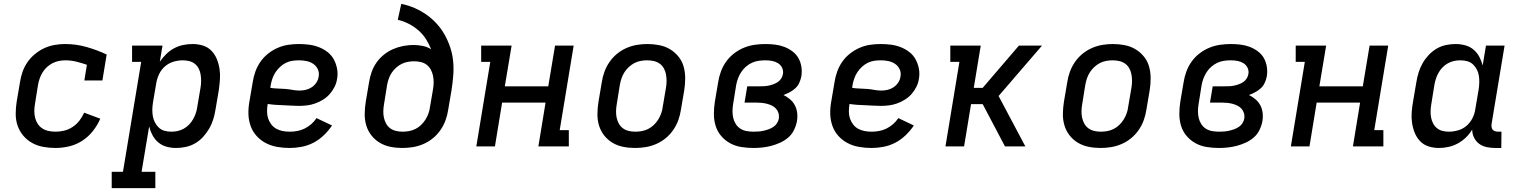

<svg xmlns="http://www.w3.org/2000/svg" viewBox="-20 -755 7840 990"><path d="M267 8Q235 8 204 2.5Q173 -3 146.5 -17.5Q120 -32 100.5 -55Q81 -78 71 -106.5Q61 -135 61 -167Q61 -199 66 -231L83 -331Q87 -358 96 -384Q105 -410 121 -433.5Q137 -457 160 -476Q183 -495 208 -506.5Q233 -518 260.5 -523Q288 -528 315 -528Q373 -528 427 -512.5Q481 -497 530 -474L508 -340H415L428 -421Q402 -430 374 -437Q346 -444 316 -444Q300 -444 283 -440.5Q266 -437 250.5 -429Q235 -421 221.5 -408.5Q208 -396 199 -381Q190 -366 184.5 -350Q179 -334 176 -317L160 -217Q157 -199 157 -181Q157 -163 161.5 -146Q166 -129 175.5 -115Q185 -101 199.5 -92Q214 -83 231.5 -79.5Q249 -76 267 -76Q289 -76 311.5 -81.5Q334 -87 354.5 -100.5Q375 -114 389.5 -133Q404 -152 414 -174L497 -143Q483 -110 459.5 -80Q436 -50 404.5 -29.5Q373 -9 337 -0.5Q301 8 267 8Z M556 215V131H614L708 -436H661V-520H818L804 -437Q819 -458 837 -476Q855 -494 877.5 -506Q900 -518 924.5 -523Q949 -528 973 -528Q1001 -528 1026.5 -520Q1052 -512 1070 -493.5Q1088 -475 1098 -450.5Q1108 -426 1112 -399.5Q1116 -373 1114 -345Q1112 -317 1108 -289L1091 -189Q1087 -164 1079.5 -139.5Q1072 -115 1059 -92.5Q1046 -70 1028 -50Q1010 -30 987 -16.5Q964 -3 938.5 2.5Q913 8 888 8Q863 8 839 1.5Q815 -5 796.5 -20.5Q778 -36 766.5 -57.5Q755 -79 749 -103L710 131H781V215ZM864 -76Q880 -76 896 -79.5Q912 -83 927.5 -91.5Q943 -100 955 -112.5Q967 -125 975.5 -140Q984 -155 989.5 -171Q995 -187 997 -203L1014 -303Q1017 -320 1017 -337Q1017 -354 1014.5 -370.5Q1012 -387 1004.5 -401.5Q997 -416 984.5 -426Q972 -436 955.5 -440Q939 -444 922 -444Q899 -444 875 -437Q851 -430 831.5 -413.5Q812 -397 801 -374Q790 -351 786 -328L769 -228Q766 -210 765.5 -191.5Q765 -173 768 -156Q771 -139 779 -123.5Q787 -108 799.5 -96.5Q812 -85 828.5 -80.5Q845 -76 864 -76Z M1474 8Q1441 8 1409.5 2.5Q1378 -3 1351 -17Q1324 -31 1303.5 -53.5Q1283 -76 1272.5 -105Q1262 -134 1261 -166Q1260 -198 1266 -231L1283 -331Q1287 -358 1296.5 -385Q1306 -412 1322.5 -436Q1339 -460 1362.5 -478.5Q1386 -497 1412.5 -508.5Q1439 -520 1466.5 -524Q1494 -528 1521 -528Q1548 -528 1574.5 -524.5Q1601 -521 1625 -511.5Q1649 -502 1669 -486.5Q1689 -471 1701 -449Q1713 -427 1718 -401Q1723 -375 1718 -348Q1715 -327 1705 -307Q1695 -287 1680 -270Q1665 -253 1645.5 -241Q1626 -229 1605 -221.5Q1584 -214 1562.5 -211.5Q1541 -209 1520 -209Q1500 -209 1480 -210.5Q1460 -212 1440 -212.5Q1420 -213 1399.5 -214.5Q1379 -216 1360 -219V-217Q1357 -199 1357 -180Q1357 -161 1362.5 -144.5Q1368 -128 1378.5 -114Q1389 -100 1404 -91.5Q1419 -83 1437 -79.5Q1455 -76 1474 -76Q1493 -76 1512.5 -79.5Q1532 -83 1550.5 -92Q1569 -101 1585 -115Q1601 -129 1612 -146L1692 -108Q1674 -81 1649.5 -57.5Q1625 -34 1596 -19Q1567 -4 1535.5 2Q1504 8 1474 8ZM1525 -288Q1541 -288 1557.5 -292Q1574 -296 1588 -305.5Q1602 -315 1611.5 -329.5Q1621 -344 1623 -360Q1627 -380 1619 -397.5Q1611 -415 1595.5 -425.5Q1580 -436 1561 -440Q1542 -444 1522 -444Q1505 -444 1487.5 -441.5Q1470 -439 1454 -431Q1438 -423 1424.5 -410.5Q1411 -398 1401 -383Q1391 -368 1385 -351Q1379 -334 1376 -317L1374 -302Q1392 -299 1411.5 -298.5Q1431 -298 1450.5 -296.5Q1470 -295 1488 -291.5Q1506 -288 1525 -288Z M2055 8Q2023 8 1993 2Q1963 -4 1938 -19Q1913 -34 1895 -57Q1877 -80 1868.5 -108.5Q1860 -137 1860.5 -168.5Q1861 -200 1866 -231L1883 -331Q1887 -357 1896 -383Q1905 -409 1921 -432Q1937 -455 1959.5 -473Q1982 -491 2007.5 -502Q2033 -513 2059.5 -518Q2086 -523 2112 -523Q2137 -523 2160.5 -518Q2184 -513 2203 -501Q2192 -529 2176 -554Q2160 -579 2137.5 -598.5Q2115 -618 2088 -632Q2061 -646 2031 -653L2049 -735Q2085 -728 2118 -713.5Q2151 -699 2180 -678.5Q2209 -658 2232.5 -632Q2256 -606 2273 -575.5Q2290 -545 2301.5 -510.5Q2313 -476 2316.5 -439.5Q2320 -403 2317 -365Q2314 -327 2308 -289L2291 -189Q2287 -162 2277.5 -135.5Q2268 -109 2251.5 -85Q2235 -61 2212.5 -42.5Q2190 -24 2163.5 -12.5Q2137 -1 2109.5 3.5Q2082 8 2055 8ZM2056 -76Q2072 -76 2089 -79Q2106 -82 2122 -90Q2138 -98 2151 -110.5Q2164 -123 2173.5 -138Q2183 -153 2189 -169.5Q2195 -186 2197 -203L2213 -296Q2216 -314 2216 -331.5Q2216 -349 2212.5 -365.5Q2209 -382 2201 -396.5Q2193 -411 2180 -421Q2167 -431 2150 -435Q2133 -439 2115 -439Q2099 -439 2082.5 -436Q2066 -433 2051 -425.5Q2036 -418 2022.5 -406Q2009 -394 1999.5 -379.5Q1990 -365 1984.5 -349Q1979 -333 1976 -317L1960 -217Q1957 -200 1956.5 -182.5Q1956 -165 1959.5 -148.5Q1963 -132 1971 -117.5Q1979 -103 1992 -93.5Q2005 -84 2021.5 -80Q2038 -76 2056 -76Z M2436 0 2508 -436H2461V-520H2618L2583 -310H2807L2842 -520H2938L2866 -84H2913V0H2756L2793 -226H2569L2532 0Z M3255 8Q3223 8 3193 2Q3163 -4 3138 -19Q3113 -34 3095 -57Q3077 -80 3068.5 -108.5Q3060 -137 3060.5 -168.5Q3061 -200 3066 -231L3083 -331Q3087 -358 3096.5 -384.5Q3106 -411 3122.5 -435Q3139 -459 3161.5 -477.5Q3184 -496 3210.5 -507.5Q3237 -519 3264 -523.5Q3291 -528 3318 -528Q3350 -528 3380 -522Q3410 -516 3435 -501Q3460 -486 3478.5 -463Q3497 -440 3505 -411.5Q3513 -383 3513 -351.5Q3513 -320 3508 -289L3491 -189Q3487 -162 3477.5 -135.5Q3468 -109 3451.5 -85Q3435 -61 3412.5 -42.5Q3390 -24 3363.5 -12.5Q3337 -1 3309.5 3.5Q3282 8 3255 8ZM3256 -76Q3272 -76 3289 -79Q3306 -82 3322 -90Q3338 -98 3351 -110.5Q3364 -123 3373.5 -138Q3383 -153 3389 -169.5Q3395 -186 3397 -203L3414 -303Q3417 -320 3417 -337.5Q3417 -355 3414 -371.5Q3411 -388 3403 -402.5Q3395 -417 3382 -426.5Q3369 -436 3352 -440Q3335 -444 3317 -444Q3301 -444 3284 -441Q3267 -438 3251.5 -430Q3236 -422 3222.5 -409.5Q3209 -397 3199.5 -382Q3190 -367 3184.5 -350.5Q3179 -334 3176 -317L3160 -217Q3157 -200 3156.5 -182.5Q3156 -165 3159.5 -148.5Q3163 -132 3171 -117.5Q3179 -103 3192 -93.5Q3205 -84 3221.5 -80Q3238 -76 3256 -76Z M3865 8Q3833 8 3802 3Q3771 -2 3744.5 -16.5Q3718 -31 3698.5 -54Q3679 -77 3670 -106Q3661 -135 3661 -167Q3661 -199 3666 -231L3683 -331Q3687 -358 3697 -385.5Q3707 -413 3724 -437Q3741 -461 3765 -479.5Q3789 -498 3816 -509Q3843 -520 3871 -524Q3899 -528 3926 -528Q3951 -528 3976 -525Q4001 -522 4023.5 -513.5Q4046 -505 4065.5 -490.5Q4085 -476 4096.5 -456Q4108 -436 4112 -411.5Q4116 -387 4112 -362Q4109 -345 4101.5 -328.5Q4094 -312 4081 -300Q4068 -288 4052 -279.5Q4036 -271 4020 -265Q4038 -256 4053.5 -243Q4069 -230 4078.5 -212Q4088 -194 4090.5 -172.5Q4093 -151 4089 -129Q4085 -107 4074 -84.5Q4063 -62 4044.5 -46Q4026 -30 4003 -19.5Q3980 -9 3957 -3Q3934 3 3911 5.5Q3888 8 3865 8ZM3866 -76Q3879 -76 3892 -77Q3905 -78 3918 -81Q3931 -84 3943.5 -88.5Q3956 -93 3967.5 -100.5Q3979 -108 3986.5 -120Q3994 -132 3996 -144Q3998 -159 3994 -172Q3990 -185 3981.5 -194.5Q3973 -204 3961 -210Q3949 -216 3936 -219.5Q3923 -223 3909 -224.5Q3895 -226 3881 -226H3819L3833 -310H3895Q3907 -310 3919 -310.5Q3931 -311 3943 -313.5Q3955 -316 3967.5 -320.5Q3980 -325 3990.5 -332Q4001 -339 4008 -350Q4015 -361 4017 -373Q4020 -391 4012.5 -406Q4005 -421 3991 -429.5Q3977 -438 3960.5 -441Q3944 -444 3926 -444Q3909 -444 3891.5 -441.5Q3874 -439 3857.5 -431.5Q3841 -424 3826.5 -411.5Q3812 -399 3802 -383.5Q3792 -368 3785.5 -351Q3779 -334 3776 -317L3760 -217Q3757 -199 3757 -181Q3757 -163 3761 -146Q3765 -129 3774.5 -114.5Q3784 -100 3798.5 -91Q3813 -82 3830.5 -79Q3848 -76 3866 -76Z M4474 8Q4441 8 4409.5 2.5Q4378 -3 4351 -17Q4324 -31 4303.5 -53.5Q4283 -76 4272.5 -105Q4262 -134 4261 -166Q4260 -198 4266 -231L4283 -331Q4287 -358 4296.5 -385Q4306 -412 4322.5 -436Q4339 -460 4362.5 -478.5Q4386 -497 4412.5 -508.5Q4439 -520 4466.5 -524Q4494 -528 4521 -528Q4548 -528 4574.5 -524.5Q4601 -521 4625 -511.5Q4649 -502 4669 -486.5Q4689 -471 4701 -449Q4713 -427 4718 -401Q4723 -375 4718 -348Q4715 -327 4705 -307Q4695 -287 4680 -270Q4665 -253 4645.5 -241Q4626 -229 4605 -221.5Q4584 -214 4562.5 -211.5Q4541 -209 4520 -209Q4500 -209 4480 -210.5Q4460 -212 4440 -212.5Q4420 -213 4399.5 -214.5Q4379 -216 4360 -219V-217Q4357 -199 4357 -180Q4357 -161 4362.5 -144.5Q4368 -128 4378.5 -114Q4389 -100 4404 -91.5Q4419 -83 4437 -79.5Q4455 -76 4474 -76Q4493 -76 4512.5 -79.5Q4532 -83 4550.5 -92Q4569 -101 4585 -115Q4601 -129 4612 -146L4692 -108Q4674 -81 4649.5 -57.5Q4625 -34 4596 -19Q4567 -4 4535.5 2Q4504 8 4474 8ZM4525 -288Q4541 -288 4557.5 -292Q4574 -296 4588 -305.5Q4602 -315 4611.5 -329.5Q4621 -344 4623 -360Q4627 -380 4619 -397.5Q4611 -415 4595.5 -425.5Q4580 -436 4561 -440Q4542 -444 4522 -444Q4505 -444 4487.5 -441.5Q4470 -439 4454 -431Q4438 -423 4424.5 -410.5Q4411 -398 4401 -383Q4391 -368 4385 -351Q4379 -334 4376 -317L4374 -302Q4392 -299 4411.5 -298.5Q4431 -298 4450.5 -296.5Q4470 -295 4488 -291.5Q4506 -288 4525 -288Z M4855 0 4927 -436H4880V-520H5037L5001 -302H5047L5234 -520H5353L5129 -260L5267 0H5162L5047 -218H4987L4951 0Z M5655 8Q5623 8 5593 2Q5563 -4 5538 -19Q5513 -34 5495 -57Q5477 -80 5468.5 -108.5Q5460 -137 5460.5 -168.5Q5461 -200 5466 -231L5483 -331Q5487 -358 5496.5 -384.5Q5506 -411 5522.5 -435Q5539 -459 5561.5 -477.5Q5584 -496 5610.5 -507.5Q5637 -519 5664 -523.5Q5691 -528 5718 -528Q5750 -528 5780 -522Q5810 -516 5835 -501Q5860 -486 5878.5 -463Q5897 -440 5905 -411.5Q5913 -383 5913 -351.5Q5913 -320 5908 -289L5891 -189Q5887 -162 5877.5 -135.5Q5868 -109 5851.5 -85Q5835 -61 5812.5 -42.5Q5790 -24 5763.5 -12.5Q5737 -1 5709.5 3.5Q5682 8 5655 8ZM5656 -76Q5672 -76 5689 -79Q5706 -82 5722 -90Q5738 -98 5751 -110.5Q5764 -123 5773.5 -138Q5783 -153 5789 -169.5Q5795 -186 5797 -203L5814 -303Q5817 -320 5817 -337.5Q5817 -355 5814 -371.5Q5811 -388 5803 -402.5Q5795 -417 5782 -426.5Q5769 -436 5752 -440Q5735 -444 5717 -444Q5701 -444 5684 -441Q5667 -438 5651.5 -430Q5636 -422 5622.5 -409.5Q5609 -397 5599.5 -382Q5590 -367 5584.5 -350.5Q5579 -334 5576 -317L5560 -217Q5557 -200 5556.5 -182.5Q5556 -165 5559.5 -148.5Q5563 -132 5571 -117.5Q5579 -103 5592 -93.5Q5605 -84 5621.5 -80Q5638 -76 5656 -76Z M6265 8Q6233 8 6202 3Q6171 -2 6144.5 -16.5Q6118 -31 6098.5 -54Q6079 -77 6070 -106Q6061 -135 6061 -167Q6061 -199 6066 -231L6083 -331Q6087 -358 6097 -385.5Q6107 -413 6124 -437Q6141 -461 6165 -479.5Q6189 -498 6216 -509Q6243 -520 6271 -524Q6299 -528 6326 -528Q6351 -528 6376 -525Q6401 -522 6423.5 -513.5Q6446 -505 6465.5 -490.5Q6485 -476 6496.5 -456Q6508 -436 6512 -411.5Q6516 -387 6512 -362Q6509 -345 6501.5 -328.5Q6494 -312 6481 -300Q6468 -288 6452 -279.5Q6436 -271 6420 -265Q6438 -256 6453.5 -243Q6469 -230 6478.5 -212Q6488 -194 6490.5 -172.5Q6493 -151 6489 -129Q6485 -107 6474 -84.5Q6463 -62 6444.5 -46Q6426 -30 6403 -19.5Q6380 -9 6357 -3Q6334 3 6311 5.5Q6288 8 6265 8ZM6266 -76Q6279 -76 6292 -77Q6305 -78 6318 -81Q6331 -84 6343.5 -88.5Q6356 -93 6367.5 -100.5Q6379 -108 6386.5 -120Q6394 -132 6396 -144Q6398 -159 6394 -172Q6390 -185 6381.5 -194.5Q6373 -204 6361 -210Q6349 -216 6336 -219.5Q6323 -223 6309 -224.5Q6295 -226 6281 -226H6219L6233 -310H6295Q6307 -310 6319 -310.5Q6331 -311 6343 -313.5Q6355 -316 6367.5 -320.5Q6380 -325 6390.5 -332Q6401 -339 6408 -350Q6415 -361 6417 -373Q6420 -391 6412.5 -406Q6405 -421 6391 -429.5Q6377 -438 6360.5 -441Q6344 -444 6326 -444Q6309 -444 6291.5 -441.5Q6274 -439 6257.5 -431.5Q6241 -424 6226.5 -411.5Q6212 -399 6202 -383.5Q6192 -368 6185.5 -351Q6179 -334 6176 -317L6160 -217Q6157 -199 6157 -181Q6157 -163 6161 -146Q6165 -129 6174.5 -114.5Q6184 -100 6198.5 -91Q6213 -82 6230.5 -79Q6248 -76 6266 -76Z M6636 0 6708 -436H6661V-520H6818L6783 -310H7007L7042 -520H7138L7066 -84H7113V0H6956L6993 -226H6769L6732 0Z M7400 8Q7372 8 7346.5 0Q7321 -8 7303 -26.5Q7285 -45 7275 -69.5Q7265 -94 7261 -120.5Q7257 -147 7259 -175Q7261 -203 7266 -231L7283 -331Q7287 -356 7294.5 -380.5Q7302 -405 7314.5 -427.5Q7327 -450 7345.5 -470Q7364 -490 7386.5 -503.5Q7409 -517 7434.5 -522.5Q7460 -528 7485 -528Q7510 -528 7534.5 -521.5Q7559 -515 7577.5 -499.5Q7596 -484 7607.5 -462.5Q7619 -441 7625 -417L7642 -520H7738L7671 -116Q7670 -108 7671 -100Q7672 -92 7676.5 -86.5Q7681 -81 7688.5 -78.5Q7696 -76 7704 -76H7722L7721 8H7690Q7667 8 7645.5 3.5Q7624 -1 7607 -13.5Q7590 -26 7580.5 -45.5Q7571 -65 7571 -87Q7558 -65 7539 -46.5Q7520 -28 7497 -15.5Q7474 -3 7449 2.5Q7424 8 7400 8ZM7451 -76Q7474 -76 7498.5 -83Q7523 -90 7542 -106.5Q7561 -123 7572.5 -146Q7584 -169 7587 -192L7604 -292Q7607 -310 7607.5 -328.5Q7608 -347 7605.5 -364Q7603 -381 7595 -396.5Q7587 -412 7574.5 -423.5Q7562 -435 7545 -439.5Q7528 -444 7509 -444Q7493 -444 7477 -440.5Q7461 -437 7445.5 -428.5Q7430 -420 7418 -407.5Q7406 -395 7397.5 -380Q7389 -365 7384 -349Q7379 -333 7376 -317L7360 -217Q7357 -200 7356.5 -183Q7356 -166 7359 -149.5Q7362 -133 7369.5 -118.5Q7377 -104 7389.5 -94Q7402 -84 7418 -80Q7434 -76 7451 -76Z"/></svg>

Font: Iosevka Etoile Medium
Style: Italic
Weight: 500
Italic angle: -9°
Designer: Belleve Invis
Foundry: Belleve Invis
Version: Version 22.1.2; ttfautohint (v1.8.4)